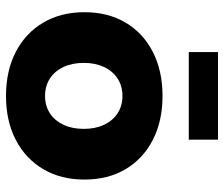

<svg xmlns="http://www.w3.org/2000/svg" viewBox="-76 -706 789 678"><g transform="rotate(90 319.0 -367.5)"><path d="M319.3 -546.4Q408.1 -546.4 474.6 -512.1Q541.1 -477.9 577.9 -415.9Q614.6 -354 614.6 -270.6Q614.6 -187.7 577.9 -125.3Q541.1 -62.9 474.6 -28.3Q408.1 6.3 319.3 6.3Q230.4 6.3 163.7 -28.3Q97 -62.9 60.3 -125.3Q23.6 -187.7 23.6 -270.6Q23.6 -354 60.3 -415.9Q97 -477.9 163.7 -512.1Q230.4 -546.4 319.3 -546.4ZM319.3 -404.9Q284.4 -404.9 258 -387.8Q231.6 -370.7 217.1 -339.9Q202.6 -309 202.6 -268.4Q202.6 -227.4 217.1 -196.6Q231.6 -165.7 258 -148.6Q284.4 -131.6 319.3 -131.6Q354.1 -131.6 380.4 -148.6Q406.6 -165.7 421.1 -196.6Q435.6 -227.4 435.6 -268.4Q435.6 -309 421.1 -339.9Q406.6 -370.7 380.4 -387.8Q354.1 -404.9 319.3 -404.9ZM164.4 -742.3H473.7V-639.1H164.4Z"/></g></svg>

Font: Alexandria
Style: Regular
Weight: 400
Designer: Mohamed Gaber
Foundry: Kief Type Foundry
Version: Version 5.100